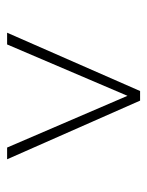

<svg xmlns="http://www.w3.org/2000/svg" viewBox="43 -753 414 540"><g transform="rotate(90 250.0 -483.0)"><path d="M395 -296 249.5 -634.5 105 -296H72L236 -670H263L428 -296Z"/></g></svg>

Font: Newsreader Text Light
Style: Regular
Weight: 300
Designer: Hugues Gentile
Foundry: Production Type
Version: Version 1.001